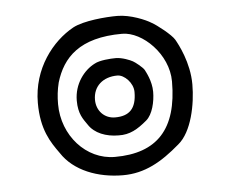

<svg xmlns="http://www.w3.org/2000/svg" viewBox="-40 -477 632 527"><g transform="rotate(-5 276.5 -213.5)"><path d="M490 -227C490 -287 462 -339 454 -353C446 -367 408 -397 393 -405C379 -414 337 -432 301 -432C269 -432 208 -427 178 -411C120 -379 63 -308 63 -213C63 -139 88 -103 111 -71C144 -20 210 5 279 5C339 5 386 -22 437 -66C475 -97 490 -172 490 -227ZM125 -264C145 -331 192 -382 310 -382C366 -382 435 -315 435 -240C435 -108 377 -47 261 -47C182 -47 118 -118 118 -205C118 -225 120 -244 125 -264ZM381 -216C381 -246 366 -272 363 -278C359 -285 339 -301 333 -304C326 -308 304 -317 287 -317C272 -317 242 -315 228 -307C198 -292 170 -256 170 -210C170 -173 183 -158 194 -142C210 -117 242 -105 276 -105C307 -104 329 -117 355 -139C373 -154 381 -189 381 -216ZM220 -208C220 -245 247 -269 287 -269C306 -269 330 -245 330 -220C330 -174 310 -155 271 -155C242 -155 220 -177 220 -208Z"/></g></svg>

Font: Itim
Style: Regular
Weight: 400
Designer: CadsonDemak Team
Foundry: Pablo Impallari
Version: Version 1.002;PS 001.002;hotconv 1.0.88;makeotf.lib2.5.64775